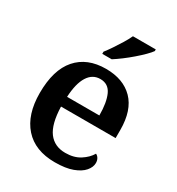

<svg xmlns="http://www.w3.org/2000/svg" viewBox="-184 -881 925 1005"><g transform="rotate(30 278.5 -378.0)"><path d="M299 10Q179 10 114.5 -62.5Q50 -135 50 -265Q50 -405 112.5 -476.5Q175 -548 288 -548Q393 -548 452.5 -487.5Q512 -427 512 -308V-259H182Q185 -155 220.5 -107.5Q256 -60 322 -60Q374 -60 410 -83Q446 -106 464 -137Q475 -132 481.5 -120.5Q488 -109 488 -94Q488 -69 467.5 -45Q447 -21 405.5 -5.5Q364 10 299 10ZM379 -319Q379 -397 358.5 -442Q338 -487 289 -487Q242 -487 215 -444Q188 -401 184 -319ZM231 -619Q246 -638 263.5 -664Q281 -690 297.5 -717Q314 -744 324 -766H462V-756Q453 -743 433 -723Q413 -703 387.5 -681Q362 -659 336 -639.5Q310 -620 288 -606H231Z"/></g></svg>

Font: Noto Serif Kannada SemiBold
Style: Regular
Weight: 600
Version: Version 2.003